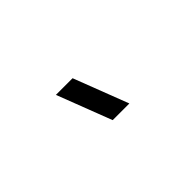

<svg xmlns="http://www.w3.org/2000/svg" viewBox="-11 -1139 513 513"><g transform="rotate(-45 245.0 -882.5)"><path d="M231.3 -805 171.7 -960H234.7L294.3 -805Z"/></g></svg>

Font: Manrope ExtraLight
Style: Regular
Weight: 200
Designer: Mikhail Sharanda
Foundry: Mikhail Sharanda
Version: Version 4.505